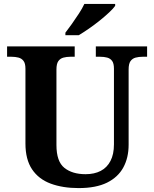

<svg xmlns="http://www.w3.org/2000/svg" viewBox="-20 -951 787 981"><path d="M381.7 10Q300.4 10 239 -12.8Q177.5 -35.6 143.8 -85.9Q110 -136.2 110 -217.7V-599.9Q110 -627 100.2 -639.8Q90.5 -652.6 74.3 -656.8Q58.1 -661 38.4 -661H16.2V-714H361.7V-661H339.4Q320.3 -661 303.9 -656.6Q287.5 -652.1 278 -638.6Q268.4 -625 268.4 -595.9V-210Q268.4 -125.9 308.8 -93.5Q349.1 -61 417.4 -61Q462.1 -61 494.5 -77.8Q526.8 -94.6 544.5 -128.7Q562.2 -162.7 562.2 -213.5V-599.9Q562.2 -627 552.8 -639.8Q543.3 -652.6 527.4 -656.8Q511.5 -661 491.8 -661H469.6V-714H731.6V-661H708.7Q689 -661 672.7 -656.6Q656.3 -652.1 646.7 -638.6Q637.2 -625 637.2 -595.9V-211.5Q637.2 -145 610 -95.2Q582.9 -45.5 526.7 -17.7Q470.4 10 381.7 10ZM314.1 -784Q329.1 -803 347.4 -829Q365.7 -855 383.4 -882Q401 -909 411 -931H568.4V-921Q559.4 -908 538.2 -888Q517 -868 489.6 -846Q462.2 -824 434 -804.5Q405.7 -785 382.3 -771H314.1Z"/></svg>

Font: Noto Serif Khmer
Style: Regular
Weight: 400
Designer: Danh Hong and the Monotype Design Team
Foundry: Monotype Imaging Inc.
Version: Version 2.003